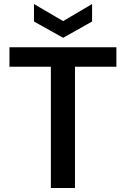

<svg xmlns="http://www.w3.org/2000/svg" viewBox="-20 -935 626 955"><path d="M233 0V-603H27V-700H559V-603H353V0ZM294 -747 149 -828V-915L294 -830L438 -915V-828Z"/></svg>

Font: DM Sans 17pt SemiBold
Style: Regular
Weight: 600
Version: Version 4.004;gftools[0.9.30]